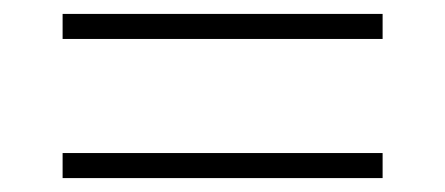

<svg xmlns="http://www.w3.org/2000/svg" viewBox="-20 -491 640 276"><path d="M70 -435H530V-471H70ZM70 -235H530V-271H70Z"/></svg>

Font: Noto Sans Mono ExtraLight
Style: Regular
Weight: 200
Designer: Monotype Design Team
Foundry: Monotype Imaging Inc.
Version: Version 2.014